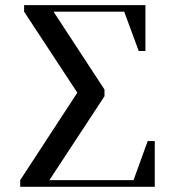

<svg xmlns="http://www.w3.org/2000/svg" viewBox="-20 -722 673 742"><path d="M58.1 0V-25.9L278.8 -363.8L73.2 -676.8V-702.1H542V-524.9H516.1L460 -676.8H187L383.8 -376V-350.1L170.9 -25.9H496.1L550.8 -176.8H578.1V0Z"/></svg>

Font: Dihjauti S
Style: Bold
Weight: 700
Designer: T. Christopher White
Version: Version 3.0.0